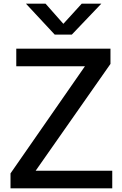

<svg xmlns="http://www.w3.org/2000/svg" viewBox="-20 -1023 664 1043"><path d="M37.1 -81.1 441.4 -663.1H68.4V-758.8H580.1V-675.8L173.8 -95.7H589.8V0H37.1ZM121.1 -1002.9H227.5L324.2 -893.6L423.8 -1002.9H530.3L370.1 -835H277.3Z"/></svg>

Font: Gothic A1 SemiBold
Style: Regular
Weight: 600
Version: Version 2.50